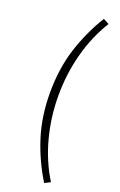

<svg xmlns="http://www.w3.org/2000/svg" viewBox="-188 -859 690 1102"><g transform="rotate(20 157.5 -308.5)"><path d="M242 193Q174 83 135 -39.5Q96 -162 96 -308Q96 -454 135 -576.5Q174 -699 242 -810L277 -791Q212 -686 179.5 -562Q147 -438 147 -308Q147 -178 179.5 -54Q212 70 277 175Z"/></g></svg>

Font: Noto Sans KR Thin Light
Style: Regular
Weight: 300
Version: Version 2.004-H2;hotconv 1.0.118;makeotfexe 2.5.65603